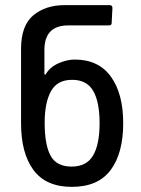

<svg xmlns="http://www.w3.org/2000/svg" viewBox="-20 -720 550 748"><path d="M231 -700H407Q418 -700 418 -689L415 -630Q415 -621 404 -621H246Q153 -621 153 -525V-433Q153 -430 155 -429.5Q157 -429 159 -432Q175 -459 208 -473.5Q241 -488 271 -488Q364 -488 412 -421.5Q460 -355 460 -240Q460 -123 411 -57.5Q362 8 260 8Q159 8 110.5 -57.5Q62 -123 62 -240V-529Q62 -621 110 -660.5Q158 -700 231 -700ZM259 -71Q317 -71 342.5 -114Q368 -157 368 -240Q368 -323 343 -366Q318 -409 261 -409Q203 -409 178.5 -364.5Q154 -320 154 -242Q154 -156 177 -113.5Q200 -71 259 -71Z"/></svg>

Font: Barlow GEO Medium
Style: Regular
Weight: 500
Designer: Jeremy Tribby
Foundry: Tribby Type
Version: Version 1.408